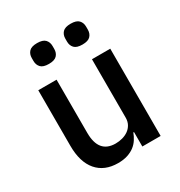

<svg xmlns="http://www.w3.org/2000/svg" viewBox="-175 -856 930 991"><g transform="rotate(-30 290.0 -361.0)"><path d="M393 -86H389Q382 -67 370.5 -49Q359 -31 341.5 -17.5Q324 -4 299.5 4Q275 12 243 12Q162 12 117.5 -40Q73 -92 73 -189V-520H182V-203Q182 -82 282 -82Q303 -82 323 -87.5Q343 -93 358.5 -104Q374 -115 383.5 -132Q393 -149 393 -172V-520H502V0H393ZM189 -610Q155 -610 141 -625Q127 -640 127 -663V-681Q127 -704 141 -719Q155 -734 189 -734Q223 -734 237 -719Q251 -704 251 -681V-663Q251 -640 237 -625Q223 -610 189 -610ZM389 -610Q355 -610 341 -625Q327 -640 327 -663V-681Q327 -704 341 -719Q355 -734 389 -734Q423 -734 437 -719Q451 -704 451 -681V-663Q451 -640 437 -625Q423 -610 389 -610Z"/></g></svg>

Font: IBM Plex Sans Thai Medm
Style: Regular
Weight: 500
Designer: Mike Abbink, Paul van der Laan, Pieter van Rosmalen, Ben Mitchell, Mark Frömberg
Foundry: Bold Monday
Version: Version 1.2